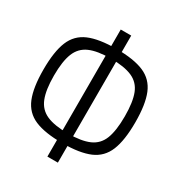

<svg xmlns="http://www.w3.org/2000/svg" viewBox="-187 -924 974 1047"><g transform="rotate(30 300.0 -400.0)"><path d="M301 -104Q191 -104 127.5 -131Q64 -158 37.5 -223Q11 -288 11 -401Q11 -514 37.5 -578.5Q64 -643 127.5 -670Q191 -697 301 -697Q410 -697 473 -670Q536 -643 562.5 -578.5Q589 -514 589 -401Q589 -288 562.5 -223Q536 -158 473 -131Q410 -104 301 -104ZM301 -165Q385 -165 434 -186.5Q483 -208 503 -259.5Q523 -311 523 -401Q523 -491 503 -542Q483 -593 434 -614.5Q385 -636 301 -636Q216 -636 167 -614.5Q118 -593 97.5 -542Q77 -491 77 -401Q77 -311 97.5 -259.5Q118 -208 167 -186.5Q216 -165 301 -165ZM267 0V-800H333V0Z"/></g></svg>

Font: Victor Mono Light
Style: Regular
Weight: 300
Monospace: yes
Designer: Rune Bjørnerås
Version: Version 1.561;gftools[0.9.30]